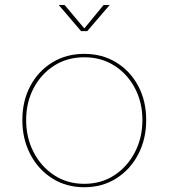

<svg xmlns="http://www.w3.org/2000/svg" viewBox="-20 -758 690 786"><path d="M325 8.5Q251 8.5 193.8 -27.8Q136.5 -64 104 -126.5Q71.5 -189 71.5 -266.5Q71.5 -344.5 104 -405.8Q136.5 -467 193.8 -502.2Q251 -537.5 325 -537.5Q399 -537.5 456.2 -502.2Q513.5 -467 546 -405.8Q578.5 -344.5 578.5 -266.5Q578.5 -189 546 -126.5Q513.5 -64 456.2 -27.8Q399 8.5 325 8.5ZM325 -5.5Q394.5 -5.5 448 -40.5Q501.5 -75.5 532.2 -134.8Q563 -194 563 -266.5Q563 -339 532.2 -397.2Q501.5 -455.5 448 -489.5Q394.5 -523.5 325 -523.5Q255.5 -523.5 202 -489.5Q148.5 -455.5 117.8 -397.2Q87 -339 87 -266.5Q87 -194 117.8 -134.8Q148.5 -75.5 202 -40.5Q255.5 -5.5 325 -5.5ZM220.5 -737.5H244.5L330 -636H320.5L404 -737.5H429L337 -630.5H312Z"/></svg>

Font: Epilogue Thin
Style: Regular
Weight: 250
Designer: Tyler Finck
Foundry: Etcetera Type Co
Version: Version 2.111